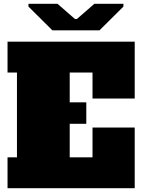

<svg xmlns="http://www.w3.org/2000/svg" viewBox="-20 -999 753 1019"><path d="M20 0V-164H70V-614H20V-778H695V-476H471V-614H350V-456H438V-342H350V-164H471V-322H695V0ZM258 -838 131 -964V-979H285L378 -898H388L481 -979H635V-964L508 -838Z"/></svg>

Font: Alfa Slab One
Style: Regular
Weight: 400
Designer: JM Sole
Foundry: JM Sole
Version: Version 2.000